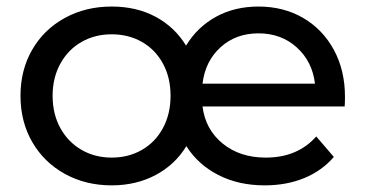

<svg xmlns="http://www.w3.org/2000/svg" viewBox="-20 -555 1107 581"><path d="M42 -265.1Q42 -343.3 77.4 -404.5Q112.8 -465.8 175.8 -500.5Q238.8 -535.2 317.9 -535.2Q393.1 -535.2 450.9 -504.2Q508.8 -473.1 543 -417Q577.1 -473.1 633.5 -504.2Q689.9 -535.2 762.2 -535.2Q838.4 -535.2 897.7 -500.5Q957 -465.8 990.5 -403.8Q1023.9 -341.8 1023.9 -262.2Q1023.9 -241.7 1022.9 -232.9H592.8Q601.6 -163.1 653.8 -120.6Q706.1 -78.1 784.2 -78.1Q880.4 -78.1 937 -142.1L990.2 -80.1Q954.1 -38.1 900.6 -16.1Q847.2 5.9 780.8 5.9Q701.7 5.9 640.4 -25.6Q579.1 -57.1 543.9 -112.8Q509.8 -56.6 450.9 -25.4Q392.1 5.9 317.9 5.9Q238.8 5.9 175.8 -29.1Q112.8 -64 77.4 -125.5Q42 -187 42 -265.1ZM139.2 -265.1Q139.2 -210 162.6 -167.5Q186 -125 226.6 -101.6Q267.1 -78.1 317.9 -78.1Q369.1 -78.1 409.7 -101.6Q450.2 -125 473.1 -167.5Q496.1 -210 496.1 -265.1Q496.1 -320.3 473.1 -362.5Q450.2 -404.8 409.7 -428Q369.1 -451.2 317.9 -451.2Q267.1 -451.2 226.6 -428Q186 -404.8 162.6 -362.3Q139.2 -319.8 139.2 -265.1ZM592.8 -301.8H933.1Q925.3 -368.7 878.2 -411.4Q831.1 -454.1 762.2 -454.1Q693.8 -454.1 647.5 -412.1Q601.1 -370.1 592.8 -301.8Z"/></svg>

Font: Montserrat Medium
Style: Regular
Weight: 500
Designer: Julieta Ulanovsky
Foundry: Julieta Ulanovsky
Version: Version 7.200